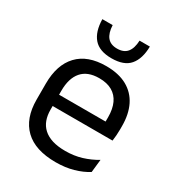

<svg xmlns="http://www.w3.org/2000/svg" viewBox="-167 -789 834 905"><g transform="rotate(30 249.5 -336.0)"><path d="M271.1 11.1Q159.6 11.1 103 -43.4Q46.4 -97.8 46.4 -199.7V-286.6Q46.4 -389.4 99.1 -445.1Q151.7 -500.9 252.5 -500.9Q320.4 -500.9 366.1 -475.7Q411.7 -450.4 434.7 -403.9Q457.6 -357.4 457.6 -293V-274.8Q457.6 -259.1 456.4 -243Q455.2 -226.9 453 -211.4H378.7Q379.5 -235.6 379.7 -257.1Q379.9 -278.6 379.9 -296.4Q379.9 -341 365.6 -371.8Q351.4 -402.6 323.2 -418.8Q294.9 -435 252.5 -435Q189.4 -435 158 -398.5Q126.6 -362.1 126.6 -294.1V-247.4L127 -237.5V-190.8Q127 -160.4 136 -135.9Q145 -111.3 164.1 -93.8Q183.3 -76.2 213 -66.8Q242.8 -57.5 284.2 -57.5Q331.3 -57.5 372.3 -70Q413.3 -82.6 449.4 -104.2L441.8 -34Q409.6 -13.5 366.4 -1.2Q323.3 11.1 271.1 11.1ZM89.1 -211.4V-272.7H435.9V-211.4ZM254.3 -544.7Q187.8 -544.7 157.1 -580.4Q126.4 -616.2 125.3 -683.1H181.4Q183.2 -640.7 200.9 -619.1Q218.5 -597.4 254.3 -597.4Q290.3 -597.4 308.1 -618.9Q326 -640.3 327.8 -683.1H383.9Q382.8 -616.2 352.3 -580.4Q321.8 -544.7 254.3 -544.7Z"/></g></svg>

Font: Anek Latin Medium
Style: Regular
Weight: 500
Designer: Yesha Goshar
Foundry: Ek Type
Version: Version 1.003